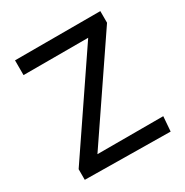

<svg xmlns="http://www.w3.org/2000/svg" viewBox="-167 -864 967 1001"><g transform="rotate(-30 317.0 -363.5)"><path d="M575.6 0 582.4 -88.8H186.1L572.1 -657.3V-727.3H58.6V-638.5H447.8L62.1 -70V-6Z"/></g></svg>

Font: Inter 465
Style: Regular
Weight: 400
Designer: Rasmus Andersson
Foundry: rsms
Version: Version 3.019;Glyphs 3.1.2 (3151)